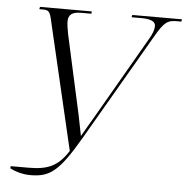

<svg xmlns="http://www.w3.org/2000/svg" viewBox="-52 -765 802 823"><g transform="rotate(5 349.0 -353.0)"><path d="M20 -14C38 -4 71 8 109 8C194 8 232 -23 319 -172L584 -628C623 -696 637 -704 678 -704H696L698 -714H484L482 -704H523C564 -704 585 -695 585 -675C585 -659 578 -640 564 -617L359 -262C341 -232 328 -209 310 -178C302 -215 297 -246 292 -268L217 -609C213 -629 210 -649 210 -663C210 -692 228 -704 264 -704H309L310 -714H87L85 -704H101C131 -704 132 -694 146 -631L268 -110C224 -41 180 -23 97 -23H22Z"/></g></svg>

Font: Noto Serif Display SemiCondensed Light
Style: Italic
Weight: 300
Width: 4
Italic angle: -12°
Designer: Monotype Design Team
Foundry: Monotype Imaging Inc.
Version: Version 2.009